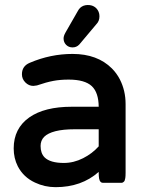

<svg xmlns="http://www.w3.org/2000/svg" viewBox="-20 -735 589 774"><path d="M377.9 -213.9H281.2Q234.4 -213.9 203.6 -206.1Q172.9 -198.2 158.2 -183.6Q143.6 -168.9 143.6 -146.5Q143.6 -117.2 159.7 -100.6Q182.6 -78.1 237.3 -78.1Q277.3 -78.1 314.9 -97.2Q351.6 -115.7 377.9 -145ZM35.2 -136.7Q35.2 -217.3 98.1 -261.7Q159.2 -304.7 269.5 -304.7H377.9Q377.4 -361.8 350.1 -387.7Q321.8 -414.1 256.8 -414.1Q222.7 -414.1 195.1 -408.9Q167.5 -403.8 128.9 -390.6L114.7 -388.7H114.3Q96.2 -388.7 82.3 -402.6Q68.4 -416.5 68.4 -435.5Q68.4 -468.8 100.1 -481.9Q183.6 -517.6 272.5 -517.6Q372.6 -517.6 431.2 -459Q450.2 -439.9 462.9 -415.5Q486.3 -370.1 486.3 -315.4V-39.1Q486.3 -23.9 485.1 -17.3Q483.9 -10.7 482.7 -7.6Q481.4 -4.4 479.5 -2.7Q477.5 -1 476.1 0Q473.1 2 469.7 2H394.5Q389.2 2 385.3 -2Q381.3 -5.9 379.6 -14.9Q377.9 -23.9 377.9 -39.1V-42Q308.6 19.5 204.1 19.5Q160.2 19.5 121.1 1Q74.7 -20.5 51.8 -64.5Q35.2 -97.2 35.2 -136.7ZM236.3 -580.1Q236.3 -590.3 244.1 -604L293.9 -690.9Q301.8 -706.1 316.9 -711.9Q325.2 -714.8 333.3 -714.8Q341.3 -714.8 347.2 -713.4Q359.4 -710.4 368.2 -701.7Q380.9 -688.5 380.9 -669.2Q380.9 -649.9 368.7 -637.7L301.8 -558.1L298.8 -554.7Q288.1 -543.9 272.5 -543.9Q256.8 -543.9 246.6 -554.2Q236.3 -564.5 236.3 -580.1Z"/></svg>

Font: YuPearl-SemiBold
Style: SemiBold
Weight: 600
Designer: Max Yao
Foundry: Max-Everyday
Version: Version 1.011; ttfautohint (v1.8.3)